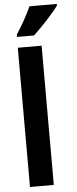

<svg xmlns="http://www.w3.org/2000/svg" viewBox="-64 -1011 416 1044"><g transform="rotate(-5 144.0 -489.5)"><path d="M288 -970V-979H139C118 -934 92 -885 57 -832V-819H150C196 -862 261 -932 288 -970ZM186 0V-760H56V0Z"/></g></svg>

Font: Noto Sans Armenian ExtraCondensed
Style: Regular
Weight: 400
Width: 2
Designer: Monotype Design Team
Foundry: Monotype Imaging Inc.
Version: Version 2.008